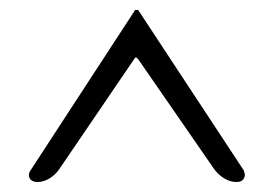

<svg xmlns="http://www.w3.org/2000/svg" viewBox="-20 -626 549 385"><path d="M38 -275Q38 -280 41 -284L251 -606H257L469 -284L471 -276Q471 -270 467 -265.5Q463 -261 454 -261Q441 -261 428.5 -269Q416 -277 408 -289L258 -506Q254 -511 252.5 -511Q251 -511 248 -506L101 -290Q93 -277 80.5 -269Q68 -261 55 -261Q48 -261 43 -264.5Q38 -268 38 -275Z"/></svg>

Font: EB Garamond SemiBold
Style: Regular
Weight: 600
Designer: Georg Duffner and Octavio Pardo
Foundry: Georg Duffner
Version: Version 1.000